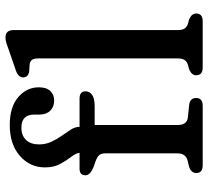

<svg xmlns="http://www.w3.org/2000/svg" viewBox="-50 -728 778 718"><g transform="rotate(-90 339.0 -369.0)"><path d="M230.5 -93.5Q230.5 -58.5 259 -55.5L306 -50.5Q331.5 -47.5 331.5 -24.5Q331.5 0 302.5 0H80Q51 0 51 -24Q51 -44 76.5 -51.5L96 -56Q124.5 -63 124.5 -94V-365Q124.5 -379 118 -386.8Q111.5 -394.5 94 -401L78 -406.5Q42.5 -419.5 42.5 -438Q42.5 -460.5 67 -460.5H126.5Q125 -474.5 111.2 -492Q97.5 -509.5 84.8 -533.2Q72 -557 72 -590Q72 -646 115.2 -683.8Q158.5 -721.5 230.5 -721.5Q298 -721.5 334.8 -689.8Q371.5 -658 371.5 -612.5Q371.5 -584.5 357.8 -570Q344 -555.5 322.5 -555.5Q298.5 -555.5 284 -570.2Q269.5 -585 269.5 -610.5V-630Q269.5 -678 220.5 -678Q191.5 -678 174.8 -660.8Q158 -643.5 158 -612Q158 -587 167.8 -566Q177.5 -545 190.5 -526.8Q203.5 -508.5 213.5 -492.8Q223.5 -477 223.5 -462V-460.5H329Q356.5 -460.5 356.5 -438Q356.5 -423 343.2 -413.5Q330 -404 300.5 -404H230.5ZM585.5 -707.5V-93.5Q585.5 -76 591.5 -67.5Q597.5 -59 608.5 -55.5L626 -50.5Q647.5 -41 647.5 -24.5Q647.5 0 618.5 0H445.5Q416.5 0 416.5 -24.5Q416.5 -41 438 -50.5L456.5 -55.5Q467.5 -59 473.5 -67.5Q479.5 -76 479.5 -93.5V-615Q479.5 -631.5 474.2 -638.2Q469 -645 459 -647L428 -649Q408.5 -654.5 408.5 -671Q408.5 -689.5 434 -698.5L509.5 -724.5Q524 -730 535.8 -733.8Q547.5 -737.5 557.5 -737.5Q585.5 -737.5 585.5 -707.5Z"/></g></svg>

Font: Fraunces 9pt S100
Style: Regular
Weight: 400
Version: Version 1.000; ttfautohint (v1.8.3)